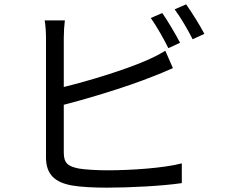

<svg xmlns="http://www.w3.org/2000/svg" viewBox="-20 -844 1040 885"><path d="M728 -784 675 -761C702 -723 736 -663 756 -622L810 -647C789 -687 753 -748 728 -784ZM838 -824 785 -801C813 -763 846 -707 868 -663L922 -688C903 -725 864 -787 838 -824ZM279 -750H186C190 -727 192 -693 192 -669C192 -616 192 -216 192 -119C192 -38 235 -3 312 11C353 18 413 21 472 21C581 21 731 13 818 0V-91C735 -69 582 -59 476 -59C427 -59 375 -62 344 -67C295 -77 274 -90 274 -141V-361C398 -393 571 -446 683 -491C713 -502 749 -518 777 -530L742 -610C714 -593 684 -578 654 -565C550 -520 392 -472 274 -443V-669C274 -697 276 -727 279 -750Z"/></svg>

Font: Source Han Sans KR
Style: Regular
Weight: 400
Designer: Ryoko NISHIZUKA 西塚涼子 (kana, bopomofo & ideographs); Paul D. Hunt (Latin, Greek & Cyrillic); Sandoll Communications 산돌커뮤니
Foundry: Adobe
Version: Version 2.004;hotconv 1.0.118;makeotfexe 2.5.65603